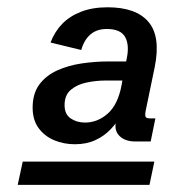

<svg xmlns="http://www.w3.org/2000/svg" viewBox="-20 -727 498 540"><path d="M190.4 -321.3Q159.7 -321.3 132.6 -332.5Q105.5 -343.8 88.6 -366.7Q71.8 -389.6 71.8 -424.3Q71.8 -463.9 90.6 -489.3Q109.4 -514.6 140.6 -528.8Q171.9 -543 209.7 -548.6Q247.6 -554.2 285.6 -554.2H339.4L331.5 -538.6L335.9 -559.6Q344.7 -599.1 332.3 -622.3Q319.8 -645.5 280.3 -645.5Q252 -645.5 234.1 -629.9Q216.3 -614.3 208.5 -586.4L122.1 -607.4Q133.8 -638.2 155.3 -660.2Q176.8 -682.1 208.7 -694.3Q240.7 -706.5 282.7 -706.5Q362.8 -706.5 397.7 -665.3Q432.6 -624 415 -537.6L389.6 -415Q387.7 -405.8 388.9 -399.9Q390.1 -394 402.3 -394H417L403.8 -329.1H360.8Q332.5 -329.1 316.9 -343.8Q301.3 -358.4 305.7 -382.8L310.1 -409.7L321.8 -404.8Q309.6 -382.8 291.3 -363.5Q272.9 -344.2 248 -332.8Q223.1 -321.3 190.4 -321.3ZM29.8 -207 43.9 -272.5H414.1L400.4 -207ZM219.2 -382.3Q254.4 -382.3 283 -407.5Q311.5 -432.6 321.8 -486.8L324.2 -500.5H276.4Q250.5 -500.5 223.6 -494.9Q196.8 -489.3 179.2 -474.4Q161.6 -459.5 161.6 -431.2Q161.6 -405.8 178.7 -394Q195.8 -382.3 219.2 -382.3Z"/></svg>

Font: Schibsted Grotesk Medium
Style: Italic
Weight: 500
Italic angle: -12°
Designer: Bakken & Baeck AS, Henrik Kongsvoll
Foundry: Schibsted ASA
Version: Version 1.100;gftools[0.9.25]